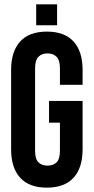

<svg xmlns="http://www.w3.org/2000/svg" viewBox="-20 -853 430 881"><path d="M205 -390H359V-168Q359 -83 317.5 -37.5Q276 8 195 8Q114 8 72.5 -37.5Q31 -83 31 -168V-532Q31 -617 72.5 -662.5Q114 -708 195 -708Q276 -708 317.5 -662.5Q359 -617 359 -532V-464H255V-539Q255 -577 239.5 -592.5Q224 -608 198 -608Q172 -608 156.5 -592.5Q141 -577 141 -539V-161Q141 -123 156.5 -108Q172 -93 198 -93Q224 -93 239.5 -108Q255 -123 255 -161V-290H205ZM242 -833V-737H146V-833Z"/></svg>

Font: SVN-Bebas Neue
Style: Bold
Weight: 700
Designer: Ryoichi Tsunekawa
Foundry: Ryoichi Tsunekawa
Version: Version 1.300; ttfautohint (v1.7.9-c794)